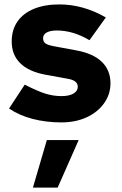

<svg xmlns="http://www.w3.org/2000/svg" viewBox="-20 -544 551 869"><path d="M258 10Q188 10 127 -6Q66 -22 21 -53L92 -161Q148 -132 184.5 -120.5Q221 -109 258 -109Q293 -109 312.5 -120.5Q332 -132 332 -151Q332 -166 320.5 -175Q309 -184 284 -188L185 -206Q110 -220 71.5 -258Q33 -296 33 -356Q33 -409 59 -446.5Q85 -484 133.5 -504Q182 -524 249 -524Q303 -524 356 -509Q409 -494 459 -465L385 -362Q346 -385 309.5 -395.5Q273 -406 237 -406Q208 -406 191.5 -397Q175 -388 175 -371Q175 -355 186.5 -347Q198 -339 228 -334L325 -316Q402 -302 441 -264Q480 -226 480 -167Q480 -117 451 -76.5Q422 -36 372 -13Q322 10 258 10ZM129 305 192 90H336L241 305Z"/></svg>

Font: Red Hat Text VF
Style: Regular
Weight: 400
Designer: Pentagram, MCKL
Foundry: Pentagram, MCKL
Version: Version 1.023